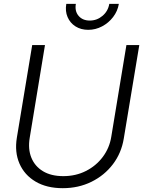

<svg xmlns="http://www.w3.org/2000/svg" viewBox="-20 -960 738 990"><path d="M303.7 10.3Q220.7 10.3 163.3 -23.7Q106 -57.6 80.3 -116.7Q54.7 -175.8 66.9 -250L146 -727.5H211.9L133.3 -250Q123.5 -191.9 141.6 -147.2Q159.7 -102.5 201.7 -77.1Q243.7 -51.8 306.2 -51.8Q370.6 -51.8 423.1 -78.4Q475.6 -105 510 -150.9Q544.4 -196.8 553.7 -254.4L631.8 -727.5H698.2L618.2 -245.6Q606 -170.9 562.3 -113.3Q518.6 -55.7 451.7 -22.7Q384.8 10.3 303.7 10.3ZM435.1 -806.2Q397 -806.2 369.1 -824Q341.3 -841.8 328.4 -872.1Q315.4 -902.3 321.8 -939.9H371.1Q364.7 -902.3 385.3 -878.2Q405.8 -854 442.9 -854Q480 -854 508.5 -878.2Q537.1 -902.3 543.5 -939.9H592.8Q586.4 -902.3 563.2 -872.1Q540 -841.8 506.3 -824Q472.7 -806.2 435.1 -806.2Z"/></svg>

Font: Inter Display Light
Style: Italic
Weight: 300
Italic angle: -9.39999°
Designer: Rasmus Andersson
Foundry: rsms
Version: Version 4.000;git-a52131595